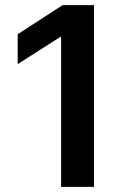

<svg xmlns="http://www.w3.org/2000/svg" viewBox="-20 -727 499 747"><path d="M345.7 0H217.8V-583H213.9L48.8 -477.5V-593.8L223.6 -707H345.7Z"/></svg>

Font: Pretendard Std SemiBold
Style: Regular
Weight: 600
Designer: Base glyphs from Inter by Rasmus Andersson; Hangeul glyphs from Noto Sans CJK(Source Han Sans) by Jang Soo-young and Kan
Foundry: Kil Hyung-jin
Version: Version 1.309